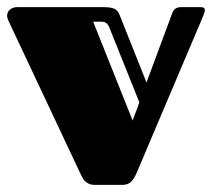

<svg xmlns="http://www.w3.org/2000/svg" viewBox="-20 -520 597 540"><path d="M316 -479C309 -495 300 -500 267 -500H29C16 -500 0 -493 0 -476C0 -471 2 -465 5 -459L206 -32C212 -19 220 0 247 0H324C345 0 354 -11 364 -33L551 -474C554 -482 556 -487 556 -492C556 -498 552 -500 542 -500H490C469 -500 466 -488 460 -471L392 -288ZM372 -232 353 -181 242 -459H265C276 -459 282 -455 287 -444Z"/></svg>

Font: Fascinate Inline
Style: Regular
Weight: 900
Designer: Astigmatic (AOETI)
Foundry: Astigmatic (AOETI)
Version: Version 1.000